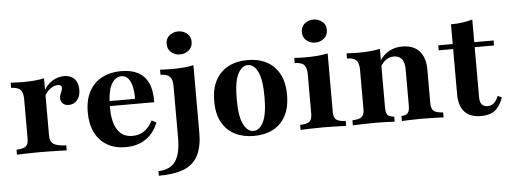

<svg xmlns="http://www.w3.org/2000/svg" viewBox="-52 -773 2952 1110"><g transform="rotate(-5 1424.0 -218.0)"><path d="M21.8 0V-29Q62.1 -30.6 76.6 -43.1Q91.1 -55.6 91.1 -87.1V-316.9Q91.1 -354.8 75.4 -371Q59.7 -387.1 21.8 -387.9V-417.7Q46.8 -416.9 61.7 -416.1Q76.6 -415.3 95.2 -415.3Q165.3 -415.3 216.1 -426.6V-94.4Q216.1 -58.9 237.1 -44.8Q258.1 -30.6 310.5 -29V0Q295.2 -0.8 269.8 -1.2Q244.4 -1.6 214.5 -2.4Q184.7 -3.2 157.3 -3.2Q115.3 -3.2 77.8 -2Q40.3 -0.8 21.8 0ZM345.2 -260.5Q324.2 -260.5 311.3 -272.6Q298.4 -284.7 298.4 -303.2Q298.4 -315.3 302.4 -325.4Q306.5 -335.5 310.5 -344.4Q314.5 -353.2 314.5 -362.1Q314.5 -380.6 292.7 -380.6Q277.4 -380.6 262.1 -373Q246.8 -365.3 233.9 -352.4Q221 -339.5 213.7 -322.6L212.9 -354Q231.5 -388.7 263.7 -408.9Q296 -429 332.3 -429Q370.2 -429 391.9 -406.5Q413.7 -383.9 413.7 -343.5Q413.7 -306.5 395.2 -283.5Q376.6 -260.5 345.2 -260.5Z M651.6 11.3Q590.3 11.3 545.2 -14.9Q500 -41.1 475.4 -90.3Q450.8 -139.5 450.8 -207.3Q450.8 -279.8 477.4 -329Q504 -378.2 552 -403.6Q600 -429 662.9 -429Q721 -429 760.5 -408.5Q800 -387.9 820.2 -344.8Q840.3 -301.6 838.7 -233.1H541.9L540.3 -262.1H729.8Q730.6 -301.6 723.8 -332.7Q716.9 -363.7 701.6 -381.5Q686.3 -399.2 661.3 -399.2Q629.8 -399.2 607.7 -365.3Q585.5 -331.5 581.5 -256.5L583.1 -253.2Q582.3 -246 581.9 -237.9Q581.5 -229.8 581.5 -218.5Q581.5 -138.7 610.9 -94.4Q640.3 -50 696.8 -50Q736.3 -50 764.9 -69.8Q793.5 -89.5 814.5 -129.8L841.1 -115.3Q816.9 -53.2 768.5 -21Q720.2 11.3 651.6 11.3Z M828.2 192.7V166.1Q896.8 163.7 927.4 120.2Q958.1 76.6 958.1 -17.7V-316.9Q958.1 -354.8 942.3 -371Q926.6 -387.1 888.7 -387.9V-417.7Q921 -415.3 954 -415.3Q1034.7 -415.3 1083.1 -426.6V-36.3Q1083.1 45.2 1057.3 96Q1031.5 146.8 975.4 169.8Q919.4 192.7 828.2 192.7ZM1012.1 -495.2Q983.9 -495.2 961.7 -512.9Q939.5 -530.6 939.5 -562.1Q939.5 -594.4 961.7 -611.7Q983.9 -629 1012.1 -629Q1039.5 -629 1062.1 -611.7Q1084.7 -594.4 1084.7 -562.9Q1084.7 -530.6 1062.1 -512.9Q1039.5 -495.2 1012.1 -495.2Z M1396 11.3Q1333.9 11.3 1286.3 -12.9Q1238.7 -37.1 1211.7 -85.9Q1184.7 -134.7 1184.7 -208.1Q1184.7 -282.3 1211.7 -331Q1238.7 -379.8 1286.3 -404.4Q1333.9 -429 1396 -429Q1459.7 -429 1506.9 -404.4Q1554 -379.8 1580.6 -331Q1607.3 -282.3 1607.3 -208.1Q1607.3 -134.7 1580.6 -85.9Q1554 -37.1 1506.5 -12.9Q1458.9 11.3 1396 11.3ZM1396 -17.7Q1431.5 -17.7 1454 -63.3Q1476.6 -108.9 1476.6 -208.1Q1476.6 -309.7 1454 -354.8Q1431.5 -400 1396 -400Q1361.3 -400 1338.3 -354.8Q1315.3 -309.7 1315.3 -208.9Q1315.3 -108.9 1338.3 -63.3Q1361.3 -17.7 1396 -17.7Z M1667.7 0V-29Q1706.5 -29.8 1721.8 -42.3Q1737.1 -54.8 1737.1 -87.1V-316.9Q1737.1 -353.2 1722.6 -370.2Q1708.1 -387.1 1667.7 -387.9V-417.7Q1683.9 -416.9 1700.4 -416.1Q1716.9 -415.3 1733.1 -415.3Q1770.2 -415.3 1802.4 -418.1Q1834.7 -421 1862.1 -426.6V-87.1Q1862.1 -54 1877.8 -41.9Q1893.5 -29.8 1932.3 -29V0Q1920.2 -0.8 1898.8 -1.2Q1877.4 -1.6 1852.4 -2.4Q1827.4 -3.2 1802.4 -3.2Q1764.5 -3.2 1725.8 -2Q1687.1 -0.8 1667.7 0ZM1796.8 -495.2Q1768.5 -495.2 1746.4 -512.9Q1724.2 -530.6 1724.2 -562.1Q1724.2 -594.4 1746.4 -611.7Q1768.5 -629 1796.8 -629Q1824.2 -629 1846.8 -611.7Q1869.4 -594.4 1869.4 -562.9Q1869.4 -530.6 1846.8 -512.9Q1824.2 -495.2 1796.8 -495.2Z M2255.6 0V-29Q2283.1 -30.6 2293.1 -42.7Q2303.2 -54.8 2303.2 -87.1V-296.8Q2303.2 -335.5 2287.5 -355.6Q2271.8 -375.8 2240.3 -375.8Q2216.9 -375.8 2196.8 -362.1Q2176.6 -348.4 2162.1 -321.8V-354.8Q2182.3 -390.3 2216.5 -409.7Q2250.8 -429 2295.2 -429Q2359.7 -429 2394 -391.1Q2428.2 -353.2 2428.2 -282.3V-87.1Q2428.2 -55.6 2443.5 -43.1Q2458.9 -30.6 2497.6 -29V0Q2485.5 -0.8 2464.5 -1.2Q2443.5 -1.6 2418.5 -2.4Q2393.5 -3.2 2369.4 -3.2Q2336.3 -3.2 2304 -2Q2271.8 -0.8 2255.6 0ZM1971 0V-29Q2010.5 -30.6 2025.4 -42.7Q2040.3 -54.8 2040.3 -87.1V-316.9Q2040.3 -354.8 2025 -371Q2009.7 -387.1 1971 -387.9V-417.7Q1988.7 -416.9 2005.2 -416.1Q2021.8 -415.3 2038.7 -415.3Q2076.6 -415.3 2107.7 -418.1Q2138.7 -421 2165.3 -426.6V-87.1Q2165.3 -54.8 2175.8 -42.7Q2186.3 -30.6 2213.7 -29V0Q2196 -0.8 2166.5 -2Q2137.1 -3.2 2104.8 -3.2Q2069.4 -3.2 2031.5 -2Q1993.5 -0.8 1971 0Z M2715.3 11.3Q2651.6 11.3 2619.4 -23.4Q2587.1 -58.1 2587.1 -127.4V-388.7H2503.2V-417.7H2587.1V-532.3Q2622.6 -532.3 2653.6 -536.7Q2684.7 -541.1 2712.1 -549.2V-417.7H2824.2V-388.7H2712.1V-97.6Q2712.1 -69.4 2723.8 -56Q2735.5 -42.7 2757.3 -42.7Q2779 -42.7 2794 -56Q2808.9 -69.4 2820.2 -96.8L2843.5 -85.5Q2825 -34.7 2795.2 -11.7Q2765.3 11.3 2715.3 11.3Z"/></g></svg>

Font: Playfair 5pt SemiExpanded Light ExtraBold
Style: Regular
Weight: 800
Version: Version 2.001;gftools[0.9.30]